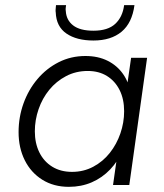

<svg xmlns="http://www.w3.org/2000/svg" viewBox="-20 -717 634 744"><path d="M247 7Q188 7 144 -20.5Q100 -48 76 -96Q52 -144 52 -205Q52 -263 71 -316Q90 -369 125 -410.5Q160 -452 207.5 -476Q255 -500 311 -500Q360 -500 397 -481.5Q434 -463 457 -430Q480 -397 486 -354L466 -339L488 -493H550L481 0H418L440 -155L458 -139Q438 -93 407 -60.5Q376 -28 335.5 -10.5Q295 7 247 7ZM259 -51Q304 -51 341.5 -71Q379 -91 405.5 -124.5Q432 -158 446.5 -200Q461 -242 461 -286Q461 -333 443.5 -368Q426 -403 394.5 -422.5Q363 -442 320 -442Q274 -442 236 -422Q198 -402 171 -369Q144 -336 129.5 -294Q115 -252 115 -208Q115 -162 132.5 -126.5Q150 -91 182.5 -71Q215 -51 259 -51ZM342 -560Q277 -560 237.5 -587Q198 -614 196 -669Q195 -673 195.5 -680Q196 -687 197 -697H236Q235 -691 234.5 -685Q234 -679 235 -674Q237 -639 263.5 -618.5Q290 -598 342 -598Q398 -598 426.5 -624.5Q455 -651 461 -697H501Q492 -628 451 -594Q410 -560 342 -560Z"/></svg>

Font: Hanken Grotesk Light
Style: Italic
Weight: 300
Italic angle: -8°
Designer: Alfredo Marco Pradil
Foundry: Hanken Design Co.
Version: Version 3.013